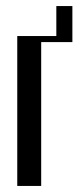

<svg xmlns="http://www.w3.org/2000/svg" viewBox="-20 -614 268 634"><path d="M37 -495H166V-594H219V-475H116V0H37Z"/></svg>

Font: Moniqa SemBd Narrow Heading
Style: Regular
Weight: 600
Width: 4
Designer: Rajesh Rajput
Foundry: Rajesh Rajput
Version: Version 1.000